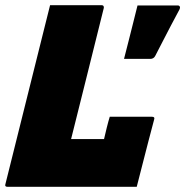

<svg xmlns="http://www.w3.org/2000/svg" viewBox="-39 -720 714 740"><path d="M-10 0Q-22 0 -18 -11Q19 -158 55.5 -305.5Q92 -453 129 -600Q135 -625 141.5 -650Q148 -675 154 -700H353Q358 -700 360 -696.5Q362 -693 361 -689Q329 -562 298 -436Q267 -310 235 -184H362Q366 -202 372.5 -228Q379 -254 384 -270H547Q559 -270 555 -259Q545 -221 533 -175.5Q521 -130 509.5 -84Q498 -38 488 0ZM646 -699Q652 -699 654 -694.5Q656 -690 653 -684Q634 -649 620 -622Q606 -595 592 -568Q578 -541 559 -504Q553 -493 540 -493H439Q449 -532 457 -563.5Q465 -595 473 -627Q481 -659 491 -699Z"/></svg>

Font: Recursive Mn Lnr St Blk
Style: Italic
Weight: 900
Italic angle: -15°
Monospace: yes
Version: Version 1.079;hotconv 1.0.112;makeotfexe 2.5.65598; ttfautoh